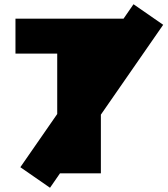

<svg xmlns="http://www.w3.org/2000/svg" viewBox="-20 -818 793 906"><path d="M563 -730 610 -798 750 -701 456 -277V0H263L216 68L76 -29L250 -280V-565H53V-730Z"/></svg>

Font: Mplus 1p Black
Style: Regular
Weight: 900
Version: Version 1.061